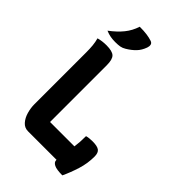

<svg xmlns="http://www.w3.org/2000/svg" viewBox="-285 -1030 1170 1170"><g transform="rotate(45 300.0 -445.0)"><path d="M159 0Q129 0 109 -22.5Q89 -45 79.5 -78.5Q70 -112 70 -144V-591Q70 -623 67.5 -649Q65 -675 58 -700Q90 -709 127 -709Q177 -709 195.5 -691.5Q214 -674 214 -624V-135H424Q427 -155 428.5 -178Q430 -201 430 -229Q450 -235 481 -235Q522 -235 538.5 -222.5Q555 -210 555 -178Q555 -119 537.5 -63Q520 -7 497 42Q447 42 426 31.5Q405 21 405 4Q405 2 405 0ZM190 -932Q226 -932 251.5 -928.5Q277 -925 298 -918Q312 -913 314.5 -901Q317 -889 312 -875Q300 -841 278 -818Q256 -795 224 -776Q208 -766 191.5 -763Q175 -760 150 -760Q128 -760 108.5 -763.5Q89 -767 68 -776Q115 -811 145 -848Q175 -885 190 -932Z"/></g></svg>

Font: Recursive Mn Csl St
Style: Bold
Weight: 700
Monospace: yes
Version: Version 1.079;hotconv 1.0.112;makeotfexe 2.5.65598; ttfautoh